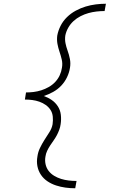

<svg xmlns="http://www.w3.org/2000/svg" viewBox="-20 -853 640 1026"><path d="M382 153Q355 153 329.5 149.5Q304 146 279.5 138Q255 130 234 116Q213 102 199 81.5Q185 61 180 35.5Q175 10 180 -17Q183 -40 193.5 -62Q204 -84 217 -104.5Q230 -125 243.5 -146Q257 -167 261 -189Q264 -210 262 -230Q260 -250 250 -265.5Q240 -281 224.5 -292Q209 -303 190.5 -309.5Q172 -316 152.5 -318.5Q133 -321 113 -321L119 -359Q139 -359 159.5 -361.5Q180 -364 200.5 -370.5Q221 -377 240.5 -388Q260 -399 275 -415Q290 -431 299 -450.5Q308 -470 311 -491Q315 -513 310 -534.5Q305 -556 298 -576.5Q291 -597 287 -618.5Q283 -640 286 -663Q291 -690 304 -715.5Q317 -741 338 -761.5Q359 -782 385 -796Q411 -810 437.5 -818Q464 -826 491.5 -829.5Q519 -833 546 -833L539 -794Q518 -794 496 -791.5Q474 -789 452.5 -783Q431 -777 410.5 -766.5Q390 -756 373 -740.5Q356 -725 344.5 -704.5Q333 -684 329 -663Q326 -642 330 -622Q334 -602 341 -583Q349 -561 353.5 -538Q358 -515 354 -491Q350 -465 338 -440Q326 -415 307 -395Q288 -375 263.5 -361.5Q239 -348 214 -340Q237 -332 256.5 -318.5Q276 -305 289 -285Q302 -265 305 -240Q308 -215 304 -189Q302 -174 296.5 -159Q291 -144 283.5 -130Q276 -116 266.5 -102.5Q257 -89 248 -75.5Q239 -62 232 -47Q225 -32 223 -17Q219 4 223.5 24.5Q228 45 240 60.5Q252 76 269.5 86.5Q287 97 306.5 103Q326 109 347 111.5Q368 114 389 114Z"/></svg>

Font: Iosevka Extralight Extended
Style: Italic
Weight: 200
Width: 7
Italic angle: -9°
Monospace: yes
Designer: Belleve Invis
Foundry: Belleve Invis
Version: Version 32.5.0; ttfautohint (v1.8.4)